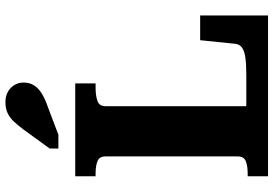

<svg xmlns="http://www.w3.org/2000/svg" viewBox="-170 -837 1007 707"><g transform="rotate(-90 333.5 -483.5)"><path d="M380 -710H38V-635H49Q76 -635 93.5 -628Q111 -621 111 -599V-111Q111 -89 93.5 -82Q76 -75 49 -75H38V0H630V-250H539L526 -124Q525 -106 512.5 -96.5Q500 -87 475 -83.5Q450 -80 410 -80H296V-599Q296 -621 315 -628Q334 -635 364 -635H380ZM209 -899 140 -804V-772H191L291 -810Q321 -820 341.5 -832.5Q362 -845 372.5 -861.5Q383 -878 383 -900Q383 -928 363 -947.5Q343 -967 310 -967Q287 -967 269.5 -958.5Q252 -950 238 -934.5Q224 -919 209 -899Z"/></g></svg>

Font: Roboto Serif
Style: Bold
Weight: 700
Designer: Greg Gazdowicz
Foundry: Commercial Type
Version: Version 1.008